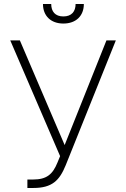

<svg xmlns="http://www.w3.org/2000/svg" viewBox="-20 -929 630 959"><path d="M116.8 9.9H146.3C240.4 9.9 277 -27.3 308.2 -103.7L558.6 -727.3H511.7L302.9 -204.5L79.2 -727.3H31.2L280.2 -149.1L267.4 -117.9C243.3 -58.2 213.4 -32.3 144.5 -32.3H116.8ZM357.6 -909.1C357.6 -871.8 337.7 -846.9 296.5 -846.9C255.3 -846.9 235.8 -871.8 235.8 -909.1H194.6C194.6 -850.1 233.7 -811.4 296.5 -811.4C360.1 -811.4 398.8 -850.1 398.8 -909.1Z"/></svg>

Font: Karasuma Gothic
Style: Thin
Weight: 200
Designer: Rasmus Andersson / Ryoko Ishizuka
Foundry: rsms
Version: Version 1.00